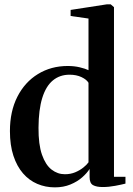

<svg xmlns="http://www.w3.org/2000/svg" viewBox="-20 -838 601 870"><path d="M228.5 11Q186 11 149 -4.8Q112 -20.5 84.2 -52.5Q56.5 -84.5 40.8 -132.2Q25 -180 25 -244Q25 -333.5 58.8 -399.8Q92.5 -466 152 -502.5Q211.5 -539 287 -539Q316.5 -539 341.5 -533Q366.5 -527 381 -520V-754L300 -765.5V-793L465 -818.5H481.5L496.5 -805.5V-37H548.5V-6Q531 -1.5 502 4Q473 9.5 445 9.5Q417.5 9.5 401.8 1Q386 -7.5 386 -35.5V-72.5Q374.5 -54 352.5 -34.5Q330.5 -15 299 -2Q267.5 11 228.5 11ZM274 -48.5Q299.5 -48.5 320.5 -57.2Q341.5 -66 357.2 -78.5Q373 -91 381 -102.5V-463Q372.5 -477.5 349.5 -488.5Q326.5 -499.5 295 -499.5Q251 -499.5 219.5 -473.5Q188 -447.5 171.5 -394.2Q155 -341 154.5 -259.5Q154 -183.5 170.2 -137Q186.5 -90.5 213.8 -69.5Q241 -48.5 274 -48.5Z"/></svg>

Font: Merriweather 96pt SemiBold
Style: Regular
Weight: 600
Version: Version 2.100